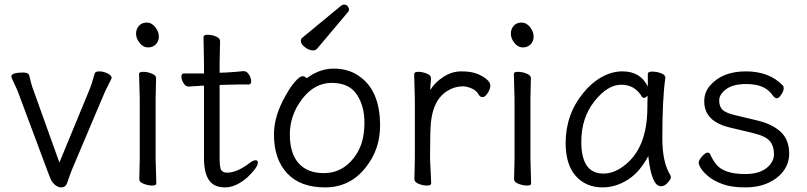

<svg xmlns="http://www.w3.org/2000/svg" viewBox="-20 -796 3506 834"><path d="M29 -463Q29 -481 80 -481Q104 -481 107 -468Q117 -425 125 -405L238 -90L368 -405Q380 -434 391 -476Q394 -486 411 -486Q428 -486 446.5 -477.5Q465 -469 465 -457Q465 -455 451.5 -429Q438 -403 431 -386L295 -65Q286 -44 273 -5Q266 18 246.5 18Q227 18 211 -1Q203 -9 200 -18Q197 -27 189 -46L61 -389Q55 -406 42 -433Q29 -460 29 -463Z M585 -17 587 -105V-368L584 -475Q584 -484 602 -484Q620 -484 639 -476.5Q658 -469 658 -457L656 -368V-105L659 1Q659 10 641.5 10Q624 10 604.5 2.5Q585 -5 585 -17ZM617.5 -698Q639 -698 654.5 -678Q670 -658 670 -637.5Q670 -617 657 -603.5Q644 -590 623 -590Q602 -590 586.5 -609.5Q571 -629 571 -649.5Q571 -670 583.5 -684Q596 -698 617.5 -698Z M936 -617 934 -528V-480L962 -481Q998 -483 1038 -487H1039Q1052 -487 1061.5 -472Q1071 -457 1071 -443Q1071 -429 1060 -429H1021Q993 -429 973 -428L934 -427V-108Q934 -68 941 -57Q948 -46 967 -46Q1009 -46 1063 -87Q1080 -100 1090 -100Q1100 -100 1100 -90Q1100 -69 1055 -26Q1005 18 957 18Q909 18 887.5 -14Q866 -46 866 -110V-424H861Q860 -424 800 -420H799Q786 -420 777 -435Q768 -450 768 -463.5Q768 -477 779 -477H866V-528L864 -635Q864 -645 882 -645Q900 -645 918 -637.5Q936 -630 936 -617Z M1339 -577Q1321 -577 1302 -593Q1287 -605 1287 -618Q1287 -620 1287 -623Q1288 -628 1293 -632L1459 -769Q1467 -776 1475 -776Q1485 -776 1490.5 -768.5Q1496 -761 1496 -755Q1496 -748 1491 -743L1357 -584Q1351 -577 1339 -577ZM1386 -44Q1437 -44 1476 -71Q1515 -98 1539 -145.5Q1563 -193 1563 -264.5Q1563 -336 1529.5 -386Q1496 -436 1421 -436Q1346 -436 1292.5 -366Q1239 -296 1239 -212.5Q1239 -129 1277.5 -86.5Q1316 -44 1386 -44ZM1312 -456Q1368 -498 1429.5 -498Q1491 -498 1536 -468Q1631 -406 1631 -251Q1631 -146 1568 -68Q1500 18 1392 18Q1284 18 1227 -43.5Q1170 -105 1170 -212Q1170 -294 1222 -383Q1242 -420 1262.5 -442.5Q1283 -465 1293.5 -465Q1304 -465 1312 -456Z M1780 -18 1782 -106V-367L1779 -474Q1779 -484 1797 -484Q1815 -484 1833.5 -476.5Q1852 -469 1852 -457.5Q1852 -446 1850.5 -434Q1849 -422 1849 -405Q1869 -438 1906 -462Q1943 -486 1984 -486Q2025 -486 2051 -476Q2077 -466 2093.5 -452Q2110 -438 2110 -424Q2110 -410 2098.5 -392Q2087 -374 2076.5 -374Q2066 -374 2060 -384Q2050 -403 2028.5 -412Q2007 -421 1992 -421Q1950 -421 1914 -395Q1862 -357 1852 -266Q1848 -230 1848 -106L1853 0Q1853 10 1835 10Q1817 10 1798.5 2.5Q1780 -5 1780 -18Z M2213 -17 2215 -105V-368L2212 -475Q2212 -484 2230 -484Q2248 -484 2267 -476.5Q2286 -469 2286 -457L2284 -368V-105L2287 1Q2287 10 2269.5 10Q2252 10 2232.5 2.5Q2213 -5 2213 -17ZM2245.5 -698Q2267 -698 2282.5 -678Q2298 -658 2298 -637.5Q2298 -617 2285 -603.5Q2272 -590 2251 -590Q2230 -590 2214.5 -609.5Q2199 -629 2199 -649.5Q2199 -670 2211.5 -684Q2224 -698 2245.5 -698Z M2505 -180Q2505 -42 2601 -42Q2645 -42 2688 -74Q2792 -150 2792 -330Q2792 -355 2793 -380Q2784 -371 2778 -371Q2772 -371 2769 -375Q2738 -428 2678.5 -428Q2619 -428 2562 -356Q2505 -284 2505 -180ZM2851 13Q2810 13 2796 -118Q2759 -48 2706.5 -15Q2654 18 2598 18Q2525 18 2481 -31.5Q2437 -81 2437 -175Q2437 -300 2515 -394Q2550 -437 2594 -461.5Q2638 -486 2684 -486Q2762 -486 2794 -420V-475Q2794 -485 2813 -485Q2832 -485 2851 -478Q2870 -471 2870 -459V-457Q2857 -368 2857 -195Q2857 -90 2892 -35Q2894 -31 2894 -24.5Q2894 -18 2880.5 -2.5Q2867 13 2851 13Z M3151 -242Q3039 -268 3039 -356Q3039 -395 3064 -424Q3117 -486 3220 -486Q3323 -486 3382 -423Q3384 -421 3384 -411Q3384 -401 3373.5 -385Q3363 -369 3354.5 -369Q3346 -369 3336 -382Q3304 -431 3222 -431Q3164 -431 3134 -408.5Q3104 -386 3104 -360Q3104 -334 3117.5 -320Q3131 -306 3172 -296L3268 -273Q3333 -258 3370.5 -224Q3408 -190 3408 -128Q3408 -88 3384.5 -55Q3361 -22 3318 -2Q3275 18 3216.5 18Q3158 18 3119.5 4Q3081 -10 3058 -29Q3035 -48 3025 -64Q3015 -80 3015 -90Q3015 -100 3029.5 -116.5Q3044 -133 3053 -133Q3062 -133 3065 -126Q3073 -106 3088 -86Q3121 -40 3216 -40Q3277 -40 3309.5 -66Q3342 -92 3342 -126.5Q3342 -161 3324 -183Q3306 -205 3251 -218Z"/></svg>

Font: ToneOZ-Pinyin-WenKai-Regular
Style: Regular
Weight: 400
Designer: Fontworks Inc.
Foundry: ToneOZ
Version: Version 0.240331